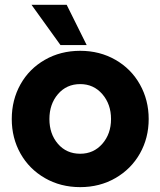

<svg xmlns="http://www.w3.org/2000/svg" viewBox="-20 -770 663 797"><path d="M110.8 -750H256.8L339.8 -583H231ZM313 6.8Q231.4 6.8 166.3 -30.8Q101.1 -68.4 64.9 -132.8Q28.8 -197.3 28.8 -275.9Q28.8 -355 64.9 -419.7Q101.1 -484.4 166.3 -521.7Q231.4 -559.1 313 -559.1Q394 -559.1 459.2 -521.7Q524.4 -484.4 560.8 -419.4Q597.2 -354.5 597.2 -275.9Q597.2 -197.3 560.8 -132.8Q524.4 -68.4 459.2 -30.8Q394 6.8 313 6.8ZM313 -131.8Q368.7 -131.8 404.8 -173.1Q440.9 -214.4 440.9 -275.9Q440.9 -337.4 404.8 -379.2Q368.7 -420.9 313 -420.9Q256.3 -420.9 220.7 -379.4Q185.1 -337.9 185.1 -275.9Q185.1 -213.9 220.5 -172.9Q255.9 -131.8 313 -131.8Z"/></svg>

Font: Oakes Grotesk Bold
Style: Regular
Weight: 700
Designer: Samuel Oakes
Foundry: Samuel Oakes
Version: Version 1.000;PS 001.000;hotconv 1.0.88;makeotf.lib2.5.64775